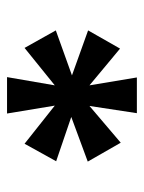

<svg xmlns="http://www.w3.org/2000/svg" viewBox="50 -830 418 559"><g transform="rotate(-90 259.5 -551.0)"><path d="M290 -601 399 -689 450 -598 319 -551 450 -504 397 -411 290 -500 313 -362H209L230 -500L123 -409L68 -505L198 -553L69 -597L120 -689L231 -601L208 -740H314Z"/></g></svg>

Font: Parkinsans SemiBold
Style: Regular
Weight: 600
Designer: Red Stone, Indian Type Foundry
Foundry: Indian Type Foundry
Version: Version 1.000